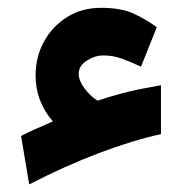

<svg xmlns="http://www.w3.org/2000/svg" viewBox="-20 -429 478 498"><path d="M184.1 -237.8Q184.1 -220.2 199 -200Q213.9 -179.7 232.9 -168Q267.6 -179.2 293.2 -186Q318.8 -192.9 343 -197.8Q367.2 -202.6 397.5 -208V-81.1Q325.2 -65.4 236.8 -32Q148.4 1.5 55.7 49.3L34.7 -76.2Q53.2 -86.4 75.2 -95.7Q97.2 -105 117.2 -114.3Q96.2 -137.7 84.2 -168.2Q72.3 -198.7 72.3 -232.9Q72.3 -281.2 94 -321Q115.7 -360.8 154.1 -384.8Q192.4 -408.7 241.7 -408.7Q291.5 -408.7 322.8 -395.3Q354 -381.8 386.7 -358.4L345.7 -255.9Q322.3 -267.1 298.3 -276.1Q274.4 -285.2 248 -285.2Q226.1 -285.2 205.1 -271.7Q184.1 -258.3 184.1 -237.8Z"/></svg>

Font: Vazirmatn FD ExtraBold
Style: Regular
Weight: 800
Designer: Saber Rastikerdar
Foundry: Saber Rastikerdar
Version: Version 33.003